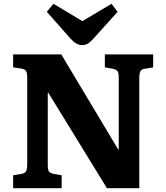

<svg xmlns="http://www.w3.org/2000/svg" viewBox="-20 -989 872 1009"><path d="M49 0V-68L92 -75Q110 -78 116.5 -88Q123 -98 123 -126V-580Q123 -607 116.5 -616.5Q110 -626 90 -629L49 -635V-703H302L602 -202L604 -206V-580Q604 -606 597.5 -615Q591 -624 571 -628L531 -635V-703H785V-635L743 -628Q725 -626 718.5 -615.5Q712 -605 712 -577V0H542L233 -503L231 -499V-122Q231 -96 237.5 -87.5Q244 -79 263 -75L304 -68V0ZM411 -752Q396 -752 381.5 -760Q367 -768 348 -789L226 -927L261 -969L413 -878L566 -969L598 -927L472 -787Q456 -769 443 -760.5Q430 -752 411 -752Z"/></svg>

Font: Literata 18pt
Style: Bold
Weight: 700
Designer: Latin by Veronika Burian and Jose Scaglione. Greek by Irene Vlachou. Cyrillic by Vera Evstafieva.
Foundry: TypeTogether
Version: Version 3.103;gftools[0.9.29]